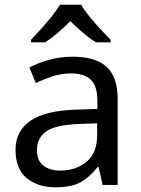

<svg xmlns="http://www.w3.org/2000/svg" viewBox="-20 -786 601 816"><path d="M288 -545Q386 -545 433 -502Q480 -459 480 -365V0H416L399 -76H395Q360 -32 321.5 -11Q283 10 215 10Q142 10 94 -28.5Q46 -67 46 -149Q46 -229 109 -272.5Q172 -316 303 -320L394 -323V-355Q394 -422 365 -448Q336 -474 283 -474Q241 -474 203 -461.5Q165 -449 132 -433L105 -499Q140 -518 188 -531.5Q236 -545 288 -545ZM314 -259Q214 -255 175.5 -227Q137 -199 137 -148Q137 -103 164.5 -82Q192 -61 235 -61Q303 -61 348 -98.5Q393 -136 393 -214V-262ZM325 -766Q337 -744 359.5 -716.5Q382 -689 406.5 -662.5Q431 -636 450 -617V-606H388Q362 -622 334 -645.5Q306 -669 279 -696Q252 -669 225 -646Q198 -623 172 -606H112V-617Q131 -637 154.5 -663Q178 -689 200 -716.5Q222 -744 235 -766Z"/></svg>

Font: Noto Sans Tai Le
Style: Regular
Weight: 400
Designer: Monotype Design Team
Foundry: Monotype Imaging Inc.
Version: Version 2.002; ttfautohint (v1.8.4.7-5d5b)